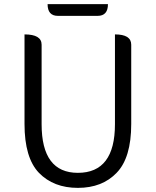

<svg xmlns="http://www.w3.org/2000/svg" viewBox="-20 -899 756 932"><path d="M169 -60Q99 -133 99 -297V-732Q182 -732 182 -682V-296Q182 -60 358 -60Q538 -60 538 -296V-732Q617 -732 617 -682V-297Q617 -133 546 -60Q476 13 358 13Q240 13 169 -60ZM261 -822Q211 -822 211 -879H504Q504 -822 454 -822Z"/></svg>

Font: Swei Half Moon CJK TC
Style: DemiLight
Weight: 350
Version: Version 2.125